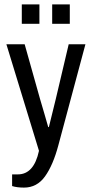

<svg xmlns="http://www.w3.org/2000/svg" viewBox="-20 -685 416 872"><path d="M79 -577V-665H159V-577ZM217 -577V-665H297V-577ZM89 167Q57 167 35 160V107H61Q134 107 157 0L9 -484H92L162 -235L182 -167L199 -108H202Q207 -131 219 -177L233 -234L292 -484H368L245 -25Q221 65 184.5 116Q148 167 89 167Z"/></svg>

Font: Pragati Narrow
Style: Regular
Weight: 400
Designer: Hector Gatti, Marcela Romero, Pablo Cosgaya and Nicolas Silva
Foundry: Omnibus-Type
Version: Version 1.010; ttfautohint (v1.3)